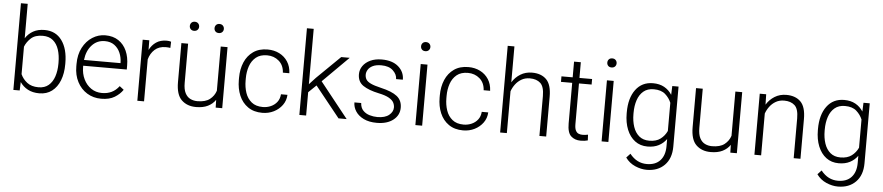

<svg xmlns="http://www.w3.org/2000/svg" viewBox="-49 -1097 7614 1655"><g transform="rotate(5 3758.0 -270.0)"><path d="M502 -269V-258.8Q502 -180.2 478.3 -119.4Q454.6 -58.6 409.4 -24.4Q364.3 9.8 300.3 9.8Q242.7 9.8 200.9 -12.5Q159.2 -34.7 133.3 -73.2L130.4 0H75.7V-750H134.3V-452.1Q160.6 -492.7 201.4 -515.4Q242.2 -538.1 299.3 -538.1Q396 -538.1 449 -465.1Q502 -392.1 502 -269ZM442.9 -258.8V-269Q442.9 -330.6 427 -379.9Q411.1 -429.2 377 -458Q342.8 -486.8 288.1 -486.8Q222.2 -486.8 186.3 -453.9Q150.4 -420.9 134.3 -379.4V-141.6Q152.8 -99.6 190.4 -70.6Q228 -41.5 289.1 -41.5Q342.3 -41.5 376.2 -70.3Q410.2 -99.1 426.5 -148.4Q442.9 -197.8 442.9 -258.8Z M835.9 9.8Q767.1 9.8 713.4 -23.4Q659.7 -56.6 629.2 -115.2Q598.6 -173.8 598.6 -249.5V-270.5Q598.6 -352.1 630.1 -412.1Q661.6 -472.2 713.4 -505.1Q765.1 -538.1 825.2 -538.1Q892.6 -538.1 939.2 -506.8Q985.8 -475.6 1010 -421.1Q1034.2 -366.7 1034.2 -295.9V-260.3H657.2V-249.5Q657.2 -191.4 680.2 -143.8Q703.1 -96.2 743.9 -68.1Q784.7 -40 838.4 -40Q884.8 -40 921.1 -57.4Q957.5 -74.7 986.3 -112.3L1022.9 -84Q997.1 -45.4 951.9 -17.8Q906.7 9.8 835.9 9.8ZM825.2 -487.8Q758.3 -487.8 713.6 -439.2Q668.9 -390.6 659.7 -310.5H975.6V-316.9Q974.6 -361.3 957.8 -400.1Q940.9 -439 908 -463.4Q875 -487.8 825.2 -487.8Z M1394 -532.2 1392.1 -478.5Q1382.8 -480 1373.5 -481Q1364.3 -481.9 1353 -481.9Q1293.9 -481.9 1257.3 -448.7Q1220.7 -415.5 1206.5 -363.3V0H1148.4V-528.3H1205.6L1206.5 -444.8Q1228 -487.8 1264.9 -512.9Q1301.8 -538.1 1355.5 -538.1Q1379.4 -538.1 1394 -532.2Z M1826.2 0 1824.7 -67.4Q1800.3 -31.2 1758.8 -10.7Q1717.3 9.8 1656.7 9.8Q1579.1 9.8 1531.2 -36.4Q1483.4 -82.5 1483.4 -190.4V-528.3H1541.5V-189.5Q1541.5 -133.3 1558.1 -101.1Q1574.7 -68.8 1602.5 -55.2Q1630.4 -41.5 1663.6 -41.5Q1733.4 -41.5 1771.2 -71Q1809.1 -100.6 1823.7 -145.5V-528.3H1882.8V0ZM1543 -681.6Q1543 -698.7 1553.7 -710.2Q1564.5 -721.7 1583 -721.7Q1601.6 -721.7 1612.5 -710.2Q1623.5 -698.7 1623.5 -681.6Q1623.5 -665.5 1612.5 -654.3Q1601.6 -643.1 1583 -643.1Q1564.5 -643.1 1553.7 -654.3Q1543 -665.5 1543 -681.6ZM1756.8 -681.2Q1756.8 -698.2 1767.3 -709.7Q1777.8 -721.2 1796.9 -721.2Q1815.4 -721.2 1826.4 -709.7Q1837.4 -698.2 1837.4 -681.2Q1837.4 -665 1826.4 -653.8Q1815.4 -642.6 1796.9 -642.6Q1777.8 -642.6 1767.3 -653.8Q1756.8 -665 1756.8 -681.2Z M2230 -40.5Q2266.6 -40.5 2299.1 -54.7Q2331.5 -68.8 2352.8 -96.2Q2374 -123.5 2377 -163.6H2433.1Q2430.7 -113.3 2402.3 -74.2Q2374 -35.2 2328.9 -12.7Q2283.7 9.8 2230 9.8Q2155.8 9.8 2105.5 -25.4Q2055.2 -60.5 2029.8 -120.4Q2004.4 -180.2 2004.4 -253.9V-274.4Q2004.4 -348.6 2030 -408.4Q2055.7 -468.3 2105.7 -503.2Q2155.8 -538.1 2229.5 -538.1Q2286.1 -538.1 2331.3 -515.1Q2376.5 -492.2 2403.6 -450.2Q2430.7 -408.2 2433.1 -350.6H2377Q2373.5 -414.6 2331.3 -451.2Q2289.1 -487.8 2229.5 -487.8Q2169.4 -487.8 2132.8 -457.8Q2096.2 -427.7 2079.6 -379.2Q2063 -330.6 2063 -274.4V-253.9Q2063 -197.8 2079.3 -149.2Q2095.7 -100.6 2132.6 -70.6Q2169.4 -40.5 2230 -40.5Z M2889.2 0 2675.8 -266.1 2608.9 -201.7V0H2550.3V-750H2608.9V-271L2664.1 -330.6L2866.2 -528.3H2939.9L2716.3 -305.7L2959.5 0Z M3356.9 -134.8Q3356.9 -156.7 3346.2 -177.5Q3335.4 -198.2 3304.9 -215.8Q3274.4 -233.4 3215.8 -245.6Q3127.4 -264.2 3079.3 -296.9Q3031.2 -329.6 3031.2 -394.5Q3031.2 -434.1 3054 -466.6Q3076.7 -499 3118.4 -518.6Q3160.2 -538.1 3217.3 -538.1Q3309.1 -538.1 3360.8 -493.2Q3412.6 -448.2 3412.6 -380.4H3354Q3354 -420.9 3318.6 -454.3Q3283.2 -487.8 3217.3 -487.8Q3171.9 -487.8 3143.8 -474.1Q3115.7 -460.4 3102.8 -439.2Q3089.8 -418 3089.8 -396Q3089.8 -373 3100.3 -355Q3110.8 -336.9 3141.1 -322.3Q3171.4 -307.6 3230.5 -293.9Q3326.7 -272 3371.1 -236.6Q3415.5 -201.2 3415.5 -138.2Q3415.5 -72.8 3362.5 -31.5Q3309.6 9.8 3220.7 9.8Q3153.8 9.8 3107.4 -12.7Q3061 -35.2 3037.4 -71.5Q3013.7 -107.9 3013.7 -148.9H3072.3Q3074.7 -107.4 3097.7 -83.7Q3120.6 -60.1 3154.1 -50.3Q3187.5 -40.5 3220.7 -40.5Q3287.6 -40.5 3322.3 -69.1Q3356.9 -97.7 3356.9 -134.8Z M3543.9 -681.2Q3543.9 -697.8 3554.4 -709.2Q3564.9 -720.7 3584 -720.7Q3602.5 -720.7 3613.5 -709.2Q3624.5 -697.8 3624.5 -681.2Q3624.5 -664.6 3613.5 -653.3Q3602.5 -642.1 3584 -642.1Q3564.9 -642.1 3554.4 -653.3Q3543.9 -664.6 3543.9 -681.2ZM3612.8 -528.3V0H3554.2V-528.3Z M3967.3 -40.5Q4003.9 -40.5 4036.4 -54.7Q4068.8 -68.8 4090.1 -96.2Q4111.3 -123.5 4114.3 -163.6H4170.4Q4168 -113.3 4139.6 -74.2Q4111.3 -35.2 4066.2 -12.7Q4021 9.8 3967.3 9.8Q3893.1 9.8 3842.8 -25.4Q3792.5 -60.5 3767.1 -120.4Q3741.7 -180.2 3741.7 -253.9V-274.4Q3741.7 -348.6 3767.3 -408.4Q3793 -468.3 3843 -503.2Q3893.1 -538.1 3966.8 -538.1Q4023.4 -538.1 4068.6 -515.1Q4113.8 -492.2 4140.9 -450.2Q4168 -408.2 4170.4 -350.6H4114.3Q4110.8 -414.6 4068.6 -451.2Q4026.4 -487.8 3966.8 -487.8Q3906.7 -487.8 3870.1 -457.8Q3833.5 -427.7 3816.9 -379.2Q3800.3 -330.6 3800.3 -274.4V-253.9Q3800.3 -197.8 3816.7 -149.2Q3833 -100.6 3869.9 -70.6Q3906.7 -40.5 3967.3 -40.5Z M4345.7 -750V-439.5Q4373 -483.9 4417 -511Q4460.9 -538.1 4517.6 -538.1Q4596.7 -538.1 4641.4 -493.4Q4686 -448.7 4686 -344.2V0H4627.4V-344.7Q4627.4 -426.3 4594 -456.8Q4560.5 -487.3 4503.4 -487.3Q4461.9 -487.3 4430.7 -469.2Q4399.4 -451.2 4378.2 -422.6Q4356.9 -394 4345.7 -361.8V0H4287.6V-750Z M5037.1 -528.3V-480.5H4927.7V-128.9Q4927.7 -92.3 4937.3 -73.5Q4946.8 -54.7 4962.6 -48.3Q4978.5 -42 4996.6 -42Q5009.8 -42 5022 -43.7Q5034.2 -45.4 5043.9 -47.4L5046.4 2Q5021 9.8 4983.9 9.8Q4933.6 9.8 4901.4 -19.8Q4869.1 -49.3 4869.1 -128.9V-480.5H4772V-528.3H4869.1V-664.1H4927.7V-528.3Z M5155.3 -681.2Q5155.3 -697.8 5165.8 -709.2Q5176.3 -720.7 5195.3 -720.7Q5213.9 -720.7 5224.9 -709.2Q5235.8 -697.8 5235.8 -681.2Q5235.8 -664.6 5224.9 -653.3Q5213.9 -642.1 5195.3 -642.1Q5176.3 -642.1 5165.8 -653.3Q5155.3 -664.6 5155.3 -681.2ZM5224.1 -528.3V0H5165.5V-528.3Z M5359.9 -258.8V-269Q5359.9 -392.1 5414.1 -465.1Q5468.3 -538.1 5564 -538.1Q5620.6 -538.1 5661.4 -515.4Q5702.1 -492.7 5728 -452.1L5731 -528.3H5785.2V-9.3Q5785.2 93.8 5727.5 152.1Q5669.9 210.4 5573.7 210.4Q5524.4 210.4 5472.9 188Q5421.4 165.5 5389.2 120.1L5422.4 84.5Q5454.1 124 5490.7 142.3Q5527.3 160.6 5569.8 160.6Q5645 160.6 5685.8 116.2Q5726.6 71.8 5726.6 -7.3V-69.3Q5700.2 -32.2 5659.7 -11.2Q5619.1 9.8 5563 9.8Q5500 9.8 5454.6 -24.4Q5409.2 -58.6 5384.5 -119.4Q5359.9 -180.2 5359.9 -258.8ZM5418.5 -269V-258.8Q5418.5 -197.8 5435.1 -148.4Q5451.7 -99.1 5486.1 -70.3Q5520.5 -41.5 5573.7 -41.5Q5633.8 -41.5 5670.7 -69.3Q5707.5 -97.2 5726.6 -139.2V-382.8Q5710 -423.8 5674.6 -455.3Q5639.2 -486.8 5574.7 -486.8Q5521 -486.8 5486.3 -458Q5451.7 -429.2 5435.1 -379.9Q5418.5 -330.6 5418.5 -269Z M6279.3 0 6277.8 -67.4Q6253.4 -31.2 6211.9 -10.7Q6170.4 9.8 6109.9 9.8Q6032.2 9.8 5984.4 -36.4Q5936.5 -82.5 5936.5 -190.4V-528.3H5994.6V-189.5Q5994.6 -133.3 6011.2 -101.1Q6027.8 -68.8 6055.7 -55.2Q6083.5 -41.5 6116.7 -41.5Q6186.5 -41.5 6224.4 -71Q6262.2 -100.6 6276.9 -145.5V-528.3H6335.9V0Z M6703.6 -487.3Q6662.1 -487.3 6630.9 -469.2Q6599.6 -451.2 6578.4 -422.6Q6557.1 -394 6545.9 -361.8V0H6487.8V-528.3H6543.5L6545.4 -438.5Q6572.8 -483.4 6616.9 -510.7Q6661.1 -538.1 6717.8 -538.1Q6796.9 -538.1 6841.6 -493.4Q6886.2 -448.7 6886.2 -344.2V0H6827.6V-344.7Q6827.6 -426.3 6794.2 -456.8Q6760.7 -487.3 6703.6 -487.3Z M7014.2 -258.8V-269Q7014.2 -392.1 7068.4 -465.1Q7122.6 -538.1 7218.3 -538.1Q7274.9 -538.1 7315.7 -515.4Q7356.4 -492.7 7382.3 -452.1L7385.3 -528.3H7439.5V-9.3Q7439.5 93.8 7381.8 152.1Q7324.2 210.4 7228 210.4Q7178.7 210.4 7127.2 188Q7075.7 165.5 7043.5 120.1L7076.7 84.5Q7108.4 124 7145 142.3Q7181.6 160.6 7224.1 160.6Q7299.3 160.6 7340.1 116.2Q7380.9 71.8 7380.9 -7.3V-69.3Q7354.5 -32.2 7314 -11.2Q7273.4 9.8 7217.3 9.8Q7154.3 9.8 7108.9 -24.4Q7063.5 -58.6 7038.8 -119.4Q7014.2 -180.2 7014.2 -258.8ZM7072.8 -269V-258.8Q7072.8 -197.8 7089.4 -148.4Q7106 -99.1 7140.4 -70.3Q7174.8 -41.5 7228 -41.5Q7288.1 -41.5 7325 -69.3Q7361.8 -97.2 7380.9 -139.2V-382.8Q7364.3 -423.8 7328.9 -455.3Q7293.5 -486.8 7229 -486.8Q7175.3 -486.8 7140.6 -458Q7106 -429.2 7089.4 -379.9Q7072.8 -330.6 7072.8 -269Z"/></g></svg>

Font: Vazirmatn RD UI ExtraLight
Style: Regular
Weight: 200
Designer: Saber Rastikerdar
Foundry: Saber Rastikerdar
Version: Version 33.003